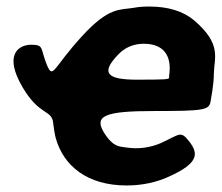

<svg xmlns="http://www.w3.org/2000/svg" viewBox="-20 -558 679 588"><path d="M560 -124C533 -159 532 -147 473 -120C450 -110 424 -104 395 -104C386 -104 377 -105 369 -106C349 -110 329 -104 299 -151C267 -203 299 -218 453 -218C606 -218 621 -221 625 -248L630 -278C633 -298 635 -316 635 -334C636 -381 660 -423 574 -496C542 -523 496 -538 437 -538C420 -538 404 -537 389 -534C348 -527 314 -538 231 -447C142 -350 143 -314 124 -358C103 -409 116 -421 76 -421C36 -421 -9 -390 49 -291C101 -202 140 -223 143 -180C145 -164 147 -149 151 -134C175 -50 247 10 368 10C416 10 460 0 497 -17C591 -59 587 -89 560 -124ZM498 -326V-320C497 -315 488 -314 399 -314C310 -314 286 -333 342 -391C361 -411 387 -424 420 -424C482 -424 507 -387 498 -326Z"/></svg>

Font: Asimov Print
Style: AIt
Weight: 500
Designer: Google
Version: Version 2.000980: 2014